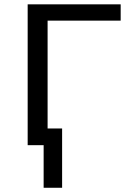

<svg xmlns="http://www.w3.org/2000/svg" viewBox="-20 -679 640 898"><path d="M202.6 -78.1H270.5V199.2H184.1V0H109.4V-658.7H544.4V-582.5H202.6Z"/></svg>

Font: Cousine
Style: Regular
Weight: 400
Monospace: yes
Designer: Steve Matteson
Foundry: Monotype Imaging Inc.
Version: Version 1.21